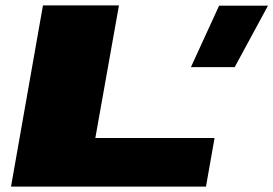

<svg xmlns="http://www.w3.org/2000/svg" viewBox="-20 -695 1018 715"><path d="M21 0 140 -675H423L335 -181H779L747 0ZM691 -445 796 -674H978L854 -445Z"/></svg>

Font: Anybody UltraExpanded Black
Style: Italic
Weight: 900
Width: 9
Italic angle: -10°
Designer: Tyler Finck
Foundry: Etcetera Type Company
Version: Version 1.010; ttfautohint (v1.8.3) -l 8 -r 50 -G 200 -x 14 